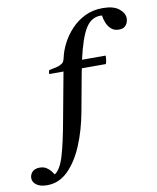

<svg xmlns="http://www.w3.org/2000/svg" viewBox="-232 -703 844 1031"><g transform="rotate(-10 190.0 -187.5)"><path d="M364 -331H233Q229 -314 226 -296L190 -100Q172 -2 138 78.5Q104 159 55 207Q6 255 -58 255Q-96 255 -116.5 240Q-137 225 -137 203Q-137 184 -123.5 169.5Q-110 155 -83 155Q-61 155 -46.5 164.5Q-32 174 -22.5 186Q-13 198 -9 205Q23 184 43.5 114.5Q64 45 85 -72L133 -331H55Q55 -344 59 -352Q106 -360 119 -367Q132 -374 136 -378Q143 -387 146 -401Q154 -440 174.5 -480Q195 -520 227 -554Q259 -588 302 -609Q345 -630 399 -630Q458 -630 487.5 -606Q517 -582 517 -553Q517 -544 513 -532Q509 -520 498 -510.5Q487 -501 466 -501Q440 -501 424 -515.5Q408 -530 399.5 -551Q391 -572 389 -591Q385 -592 381 -592Q330 -592 299 -542Q268 -492 242 -376H371Q371 -365 369.5 -353Q368 -341 364 -331Z"/></g></svg>

Font: Tiro Devanagari Hindi
Style: Italic
Weight: 400
Italic angle: -11°
Designer: Devanagari: John Hudson & Fiona Ross, assisted by Paul Hanslow. Latin: John Hudson with Paul Hanslow, assisted by Kaja S
Foundry: Tiro Typeworks Ltd.
Version: Version 1.52